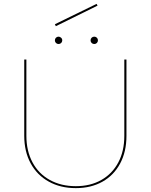

<svg xmlns="http://www.w3.org/2000/svg" viewBox="-20 -965 777 990"><path d="M105 -265V-658H116V-265Q116 -187 147.5 -128Q179 -69 237 -37Q295 -5 371 -5Q446 -5 502.5 -37Q559 -69 590 -127.5Q621 -186 621 -264V-658H632V-264Q632 -183 599.5 -122Q567 -61 508 -28Q449 5 371 5Q292 5 231.5 -28.5Q171 -62 138 -123Q105 -184 105 -265ZM263 -840 478 -945 483 -936 268 -830ZM263 -757Q263 -765 268.5 -770.5Q274 -776 282 -776Q289 -776 295 -770.5Q301 -765 301 -757Q301 -749 295.5 -743.5Q290 -738 282 -738Q274 -738 268.5 -743.5Q263 -749 263 -757ZM447 -757Q447 -765 452.5 -770.5Q458 -776 466 -776Q474 -776 479.5 -770.5Q485 -765 485 -757Q485 -749 479.5 -743.5Q474 -738 466 -738Q458 -738 452.5 -743.5Q447 -749 447 -757Z"/></svg>

Font: Ysabeau Hairline
Style: Regular
Weight: 100
Designer: Christian Thalmann (Catharsis Fonts)
Version: Version 0.003